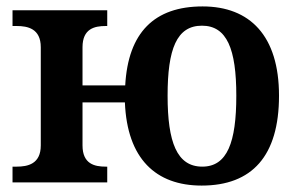

<svg xmlns="http://www.w3.org/2000/svg" viewBox="-20 -568 939 598"><path d="M608 10C765 10 849 -82 849 -270C849 -457 758 -548 611 -548C461 -548 379 -467 370 -302H237V-421C237 -479 275 -487 309 -487H314V-536H19V-487H32C66 -487 107 -479 107 -421V-115C107 -57 66 -49 32 -49H19V0H314V-49H309C275 -49 237 -57 237 -115V-249H369C376 -74 465 10 608 10ZM610 -49C531 -49 502 -125 502 -270C502 -415 530 -488 609 -488C687 -488 716 -415 716 -270C716 -125 688 -49 610 -49Z"/></svg>

Font: Noto Serif Semi
Style: Regular
Weight: 600
Designer: Monotype Design Team
Foundry: Monotype Imaging Inc.
Version: Version 1.002